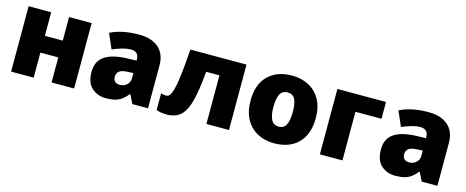

<svg xmlns="http://www.w3.org/2000/svg" viewBox="-35 -1061 3806 1569"><g transform="rotate(15 1868.0 -276.5)"><path d="M256.8 -553.2V-354H408.2V-553.2H599.1V0H408.2V-211.9H256.8V0H65.9V-553.2Z M1001 -563Q1106 -563 1165 -511Q1224.1 -459 1224.1 -362.8V0H1091.8L1055.2 -73.2H1051.3Q1027.8 -43.9 1003.2 -25.6Q978.5 -7.3 946.8 1.2Q915 9.8 869.1 9.8Q796.9 9.8 749 -34.2Q701.2 -78.1 701.2 -168.9Q701.2 -257.8 762.7 -300.8Q824.2 -343.8 940.9 -349.1L1033.2 -352.1V-359.9Q1033.2 -397 1014.9 -412.6Q996.6 -428.2 965.8 -428.2Q933.1 -428.2 892.8 -416.7Q852.5 -405.3 812 -387.2L756.8 -513.2Q804.7 -537.6 865.2 -550.3Q925.8 -563 1001 -563ZM1034.2 -247.1 990.2 -245.1Q937.5 -243.2 916.3 -226.8Q895 -210.4 895 -180.2Q895 -151.9 910.2 -138.4Q925.3 -125 950.2 -125Q984.9 -125 1009.5 -147Q1034.2 -168.9 1034.2 -204.1Z M1909.2 0H1718.3V-411.1H1606Q1592.8 -257.8 1569.6 -165.3Q1546.4 -72.8 1502.4 -31.5Q1458.5 9.8 1382.3 9.8Q1332.5 9.8 1295.9 -4.9V-147Q1305.7 -142.1 1316.2 -140.1Q1326.7 -138.2 1338.9 -138.2Q1351.1 -138.2 1361.8 -146Q1372.6 -153.8 1382.6 -177.2Q1392.6 -200.7 1401.4 -246.3Q1410.2 -292 1418.5 -366.7Q1426.8 -441.4 1434.1 -553.2H1909.2Z M2569.3 -277.8Q2569.3 -139.2 2495.1 -64.7Q2420.9 9.8 2292 9.8Q2212.4 9.8 2150.1 -23.7Q2087.9 -57.1 2052.5 -121.3Q2017.1 -185.5 2017.1 -277.8Q2017.1 -415 2091.3 -489Q2165.5 -563 2294.9 -563Q2374.5 -563 2436.5 -529.8Q2498.5 -496.6 2533.9 -433.1Q2569.3 -369.6 2569.3 -277.8ZM2210.9 -277.8Q2210.9 -207 2230 -169.4Q2249 -131.8 2293.9 -131.8Q2338.4 -131.8 2356.7 -169.4Q2375 -207 2375 -277.8Q2375 -348.6 2356.4 -384.8Q2337.9 -420.9 2293 -420.9Q2249.5 -420.9 2230.2 -384.8Q2210.9 -348.6 2210.9 -277.8Z M3089.4 -553.2V-411.1H2869.1V0H2678.2V-553.2Z M3449.2 -563Q3554.2 -563 3613.3 -511Q3672.4 -459 3672.4 -362.8V0H3540L3503.4 -73.2H3499.5Q3476.1 -43.9 3451.4 -25.6Q3426.8 -7.3 3395 1.2Q3363.3 9.8 3317.4 9.8Q3245.1 9.8 3197.3 -34.2Q3149.4 -78.1 3149.4 -168.9Q3149.4 -257.8 3210.9 -300.8Q3272.5 -343.8 3389.2 -349.1L3481.4 -352.1V-359.9Q3481.4 -397 3463.1 -412.6Q3444.8 -428.2 3414.1 -428.2Q3381.3 -428.2 3341.1 -416.7Q3300.8 -405.3 3260.3 -387.2L3205.1 -513.2Q3252.9 -537.6 3313.5 -550.3Q3374 -563 3449.2 -563ZM3482.4 -247.1 3438.5 -245.1Q3385.7 -243.2 3364.5 -226.8Q3343.3 -210.4 3343.3 -180.2Q3343.3 -151.9 3358.4 -138.4Q3373.5 -125 3398.4 -125Q3433.1 -125 3457.8 -147Q3482.4 -168.9 3482.4 -204.1Z"/></g></svg>

Font: Open Sans ExtraBold
Style: Regular
Weight: 800
Designer: Monotype Design Team
Foundry: Monotype Imaging Inc.
Version: Version 3.003; ttfautohint (v1.8.4)